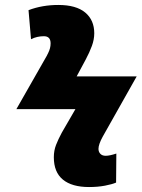

<svg xmlns="http://www.w3.org/2000/svg" viewBox="-20 -744 571 774"><path d="M197 -110Q197 -137 206 -160Q215 -183 229 -209L284 -304H46L168 -518Q170 -522 174.5 -531Q179 -540 181.5 -549.5Q184 -559 184 -569Q184 -598 157 -598Q129 -598 105 -586L95 -703Q150 -724 215 -724Q287 -724 323.5 -693.5Q360 -663 360 -610Q360 -585 350.5 -559Q341 -533 325 -503L289 -436H531L394 -193Q377 -162 377 -144Q377 -132 384.5 -124Q392 -116 406 -116Q422 -116 449 -125L448 -8Q432 -1 403 4.5Q374 10 339 10Q270 10 233.5 -20Q197 -50 197 -110Z"/></svg>

Font: Noto Sans Display Black
Style: Italic
Weight: 900
Italic angle: -12°
Designer: Monotype Design team
Foundry: Monotype Imaging Inc.
Version: Version 1.000